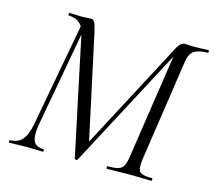

<svg xmlns="http://www.w3.org/2000/svg" viewBox="-92 -738 952 851"><g transform="rotate(15 383.5 -312.5)"><path d="M466 0Q463 0 463 -6Q463 -12 466 -12Q498 -12 514.5 -17Q531 -22 538.5 -37Q546 -52 550 -81L626 -587L651 -613L330 -7Q328 -3 322.5 -3.5Q317 -4 316 -8L203 -542Q197 -574 183.5 -589Q170 -604 154.5 -608.5Q139 -613 126 -613Q124 -613 124 -619Q124 -625 126 -625Q139 -625 154 -624Q169 -623 181 -623Q196 -623 207.5 -624Q219 -625 225 -625Q236 -625 242 -615Q248 -605 255 -573L360 -86L326 -36L624 -600Q639 -625 657 -625Q662 -625 675 -624Q688 -623 699 -623Q721 -623 735.5 -624Q750 -625 765 -625Q767 -625 767 -619Q767 -613 765 -613Q726 -613 704 -600.5Q682 -588 676 -546L607 -81Q601 -38 612 -25Q623 -12 669 -12Q672 -12 672 -6Q672 0 669 0Q649 0 623 -1Q597 -2 567 -2Q538 -2 512 -1Q486 0 466 0ZM18 0Q15 0 15 -6Q15 -12 18 -12Q53 -12 73 -34.5Q93 -57 103 -109L194 -602L212 -600L123 -109Q115 -57 125.5 -34.5Q136 -12 171 -12Q174 -12 174 -6Q174 0 171 0Q155 0 137 -1Q119 -2 95 -2Q74 -2 54.5 -1Q35 0 18 0Z"/></g></svg>

Font: Cormorant
Style: Italic
Weight: 400
Italic angle: -10°
Designer: Christian Thalmann (Catharsis Fonts)
Foundry: Catharsis Fonts
Version: Version 4.000